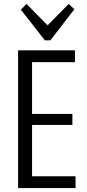

<svg xmlns="http://www.w3.org/2000/svg" viewBox="-20 -956 444 976"><path d="M127 -60H364V0H72V-700H361V-640H127L143 -688V-346L127 -377H348V-321H127L143 -352V-12ZM358 -909 236 -751H208L86 -907L115 -936L234 -815H210L329 -936Z"/></svg>

Font: Pathway Extreme Condensed Light
Style: Regular
Weight: 300
Width: 3
Version: Version 1.001;gftools[0.9.26]